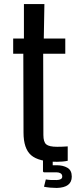

<svg xmlns="http://www.w3.org/2000/svg" viewBox="-20 -790 384 947"><path d="M261 8Q171 8 133.5 -24.5Q96 -57 96 -136L95 -525H45V-600H98V-770H199L196 -600H302V-525H193L194 -124Q194 -90 208 -78Q222 -66 262 -66Q277 -66 288 -66.5Q299 -67 314 -68V3Q291 8 261 8ZM260 137Q245 137 228 135.5Q211 134 197 131L206 95Q227 99 260 98Q287 97 287 81Q287 70 279 65Q271 60 260 60H196L192 56V-13H240V25H260Q291 25 312.5 37.5Q334 50 334 81Q334 135 260 137Z"/></svg>

Font: Big Shoulders Text SemiBold
Style: Regular
Weight: 600
Designer: Patric King
Foundry: XO Type Co
Version: Version 1.000; ttfautohint (v1.8.2)